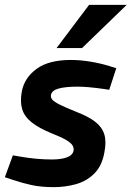

<svg xmlns="http://www.w3.org/2000/svg" viewBox="-22 -763 542 791"><path d="M200 8Q148 8 108.5 -0.5Q69 -9 31 -22L-2 -33L31 -123L60 -118Q94 -112 127 -109Q160 -106 192 -106Q229 -106 253 -114.5Q277 -123 281 -142Q283 -153 277 -163.5Q271 -174 251 -186Q231 -198 190 -214Q139 -235 109 -258.5Q79 -282 69.5 -313Q60 -344 68 -387Q79 -443 129 -479.5Q179 -516 270 -516Q308 -516 350.5 -509Q393 -502 428 -491L457 -482L428 -393L409 -396Q374 -401 347 -403.5Q320 -406 298 -406Q249 -406 220.5 -398.5Q192 -391 188 -372Q186 -361 194 -352Q202 -343 225 -331.5Q248 -320 293 -302Q342 -283 370 -261.5Q398 -240 407.5 -210Q417 -180 408 -135Q398 -79 366 -47.5Q334 -16 290 -4Q246 8 200 8ZM211 -565 345 -743H500L316 -565Z"/></svg>

Font: REM Medium
Style: Italic
Weight: 500
Italic angle: -11°
Designer: Octavio Pardo
Foundry: Ashler Design
Version: Version 1.005;gftools[0.9.28]